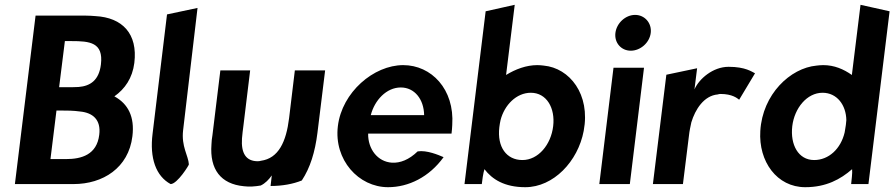

<svg xmlns="http://www.w3.org/2000/svg" viewBox="-20 -766 3722 799"><path d="M42 0H286C408 0 515 -67 531 -199C541 -280 513 -334 456 -365C500 -396 531 -441 539 -504C554 -626 489 -693 377 -699C364 -700 351 -701 337 -701H128ZM255 -104H190L215 -306H236C258 -306 285 -306 313 -302C366 -297 401 -268 393 -205C383 -122 319 -104 255 -104ZM400 -498C392 -432 356 -408 307 -404C290 -403 272 -403 253 -403H226L250 -595H277C353 -595 411 -590 400 -498Z M690 0C718 0 768 -81 766 -82C764 -118 734 -156 742 -224L802 -733L675 -706L615 -210C602 -108 629 -33 690 0Z M897 -473 864 -203C862 -190 860 -177 860 -165C852 -61 899 0 995 9C1018 12 1042 10 1065 6C1084 -3 1099 -19 1111 -36L1106 8C1154 8 1199 0 1236 -15C1271 -68 1291 -133 1301 -213L1333 -473H1207L1183 -274C1171 -176 1139 -107 1066 -97C1062 -96 1058 -95 1053 -95C1003 -95 983 -129 987 -190C988 -207 991 -225 993 -243L1021 -473Z M1512 -210H1859C1860 -222 1862 -234 1862 -246C1872 -395 1775 -495 1658 -495C1535 -495 1403 -382 1386 -241C1369 -101 1472 13 1595 13C1680 13 1766 -29 1826 -112C1805 -121 1756 -142 1718 -136C1682 -101 1645 -87 1611 -89C1551 -93 1511 -146 1512 -210ZM1745 -287H1523C1539 -349 1588 -402 1648 -402C1705 -402 1744 -353 1745 -287Z M2166 13C2283 13 2385 -94 2409 -221C2438 -374 2350 -483 2243 -493C2235 -494 2226 -495 2216 -495C2170 -495 2125 -478 2086 -454L2122 -746L2001 -719L1913 0H1985C1986 -12 1991 -47 1996 -62C2028 -20 2079 13 2166 13ZM2058 -237C2059 -247 2061 -256 2063 -266C2079 -329 2129 -380 2189 -380C2255 -380 2291 -316 2282 -241C2273 -164 2220 -100 2154 -100C2088 -100 2048 -154 2058 -237Z M2541 -629C2536 -588 2565 -555 2605 -555C2645 -555 2683 -588 2688 -629C2693 -670 2663 -704 2623 -704C2583 -704 2546 -670 2541 -629ZM2601 0 2660 -484H2533L2474 0Z M3122 -461C3109 -467 3083 -488 3012 -488C2947 -488 2889 -438 2870 -394L2881 -482L2753 -455L2697 0H2822L2847 -201C2849 -220 2853 -239 2857 -257C2873 -310 2909 -368 2967 -373C2970 -374 2974 -375 2978 -375C3028 -375 3048 -357 3056 -351Z M3331 13C3418 13 3478 -20 3526 -62C3528 -47 3523 -12 3522 0H3594L3682 -719L3561 -746L3525 -454C3491 -478 3452 -495 3406 -495C3396 -495 3386 -494 3378 -493C3269 -483 3153 -374 3144 -221C3136 -94 3213 13 3331 13ZM3403 -380C3463 -380 3501 -329 3502 -266C3501 -259 3501 -252 3500 -246C3499 -235 3496 -225 3495 -215C3479 -147 3429 -100 3368 -100C3302 -100 3268 -164 3277 -241C3286 -316 3338 -380 3403 -380Z"/></svg>

Font: Bluebird
Style: NrwObl
Weight: 400
Designer: Jasper
Foundry: Cannot Into Space Fonts
Version: Version 0.98